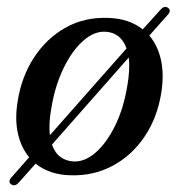

<svg xmlns="http://www.w3.org/2000/svg" viewBox="-20 -510 530 569"><path d="M13.5 36.5Q2 29 14.5 15L66.5 -44Q42.5 -72.5 33 -114.8Q23.5 -157 32.5 -211Q44 -283 80.8 -339.5Q117.5 -396 173.8 -427.8Q230 -459.5 300.5 -457Q362.5 -455 403 -423L454.5 -480Q466.5 -494.5 477.5 -487Q489 -479.5 477 -466L422.5 -404.5Q447.5 -375.5 457 -332.5Q466.5 -289.5 458 -235Q446 -160.5 408.2 -104.8Q370.5 -49 314 -18.8Q257.5 11.5 189 9.5Q127 8 85.5 -25L36.5 30Q25 44 13.5 36.5ZM132.5 -191.5Q123.5 -144 128 -109.5L355 -366.5Q338.5 -413 293 -416Q258.5 -418 225.5 -388.2Q192.5 -358.5 167.8 -306.8Q143 -255 132.5 -191.5ZM198.5 -31.5Q231.5 -30 263.8 -58.2Q296 -86.5 321 -137.2Q346 -188 357 -254Q366 -303.5 361.5 -339.5L134 -81.5Q142.5 -57 159.2 -44.8Q176 -32.5 198.5 -31.5Z"/></svg>

Font: Fraunces 72pt Soft
Style: Italic
Weight: 400
Italic angle: -16°
Version: Version 1.000;[b76b70a41]